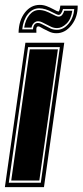

<svg xmlns="http://www.w3.org/2000/svg" viewBox="-46 -766 338 786"><path d="M-26 0 58 -591H217L134 0ZM-10 -18H121L199 -573H69ZM0 -27 76 -564H191L115 -27ZM185 -630Q168 -630 154.5 -637Q141 -644 132 -648Q122 -653 118.5 -655.5Q115 -658 111 -658Q106 -658 104 -653.5Q102 -649 103 -632H30Q31 -682 55.5 -714Q80 -746 117 -746Q131 -746 144.5 -741Q158 -736 171 -729Q182 -723 186.5 -721Q191 -719 193 -719Q198 -719 201 -743H272Q273 -697 247 -663.5Q221 -630 185 -630ZM187 -644Q214 -644 234.5 -668.5Q255 -693 258 -729H212Q205 -705 194 -705Q189 -705 170 -715Q139 -732 115 -732Q87 -732 68 -708Q49 -684 45 -646H89Q91 -672 109 -672Q116 -672 123 -668.5Q130 -665 140 -660Q149 -655 160.5 -649.5Q172 -644 187 -644ZM188 -651Q175 -651 164 -656Q153 -661 144 -666Q134 -671 126 -675Q118 -679 110 -679Q100 -679 92.5 -671.5Q85 -664 83 -653H53Q58 -685 74.5 -705Q91 -725 114 -725Q128 -725 141.5 -720Q155 -715 166 -709Q174 -705 181.5 -701.5Q189 -698 194 -698Q203 -698 208.5 -705Q214 -712 217 -722H250Q245 -687 226 -669Q207 -651 188 -651Z"/></svg>

Font: Alumni Sans Collegiate One SC
Style: Italic
Weight: 400
Italic angle: -8°
Designer: Robert E. Leuschke
Foundry: Robert E. Leuschke
Version: Version 1.100